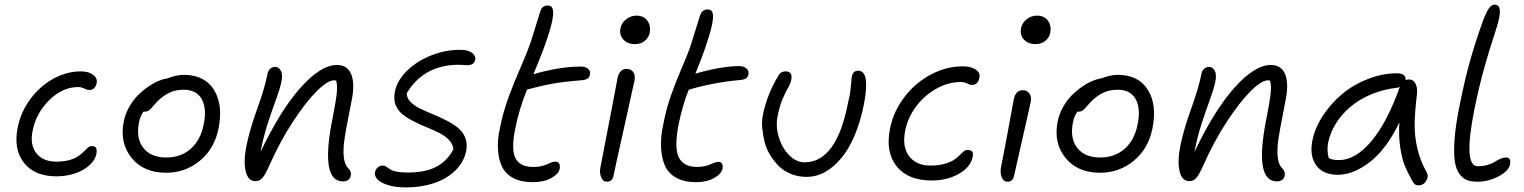

<svg xmlns="http://www.w3.org/2000/svg" viewBox="-20 -780 6636 836"><path d="M226.1 -12.2Q130.4 -12.2 84.2 -71.3Q38.1 -130.4 57.1 -225.1Q70.8 -293 112.5 -349.1Q154.3 -405.3 212.4 -437.3Q270.5 -469.2 332 -469.2Q365.7 -469.2 385.5 -454.3Q405.3 -439.5 400.9 -418Q394 -388.2 369.1 -388.2Q359.4 -388.2 347.2 -394.5Q335 -400.9 319.8 -400.9Q252 -400.9 194.3 -343.8Q136.7 -286.6 122.1 -210.9Q109.4 -149.4 138.2 -112.8Q167 -76.2 226.1 -76.2Q258.3 -76.2 283 -83.3Q307.6 -90.3 321.3 -100.3Q335 -110.4 344.7 -120.1Q354.5 -129.9 362.5 -137Q370.6 -144 377.9 -144Q393.1 -144 397.9 -136.5Q402.8 -128.9 399.9 -110.8Q394 -82 368.2 -59.3Q342.3 -36.6 304.9 -24.4Q267.6 -12.2 226.1 -12.2Z M703.6 -27.8Q605 -27.8 552.7 -92.8Q500.5 -157.7 518.6 -250Q525.4 -284.2 542.7 -314.7Q560.1 -345.2 581.8 -366.5Q603.5 -387.7 627.7 -404.1Q651.9 -420.4 672.9 -428.7Q693.8 -437 709.5 -439Q749 -454.1 779.8 -454.1Q871.1 -454.1 911.6 -388.9Q952.1 -323.7 931.6 -221.2Q914.1 -132.8 850.6 -80.3Q787.1 -27.8 703.6 -27.8ZM585.4 -247.1Q571.3 -178.7 603.8 -136.5Q636.2 -94.2 704.6 -94.2Q767.1 -94.2 810.1 -131.8Q853 -169.4 866.7 -236.8Q881.3 -306.6 858.6 -347.9Q835.9 -389.2 780.8 -389.2Q748.5 -389.2 725.1 -379.6Q701.7 -370.1 677.7 -350.1Q663.6 -337.9 650.4 -322.3Q637.2 -306.6 629.6 -300.3Q622.1 -293.9 610.4 -293.9H604.5Q589.4 -271.5 585.4 -247.1Z M1473.1 9.8Q1372.6 9.8 1428.2 -266.1Q1443.4 -342.8 1446.5 -376.7Q1449.7 -410.6 1443.4 -429.2Q1440.4 -430.2 1434.1 -430.2Q1406.7 -430.2 1359.1 -383.1Q1311.5 -335.9 1255.4 -250Q1199.2 -164.1 1155.3 -64.9Q1135.7 -20.5 1123.3 -5.9Q1110.8 8.8 1092.3 8.8Q1059.1 8.8 1049.3 -36.1Q1039.6 -81.1 1054.2 -150.9Q1068.4 -218.8 1100.6 -307.9Q1132.8 -397 1145 -459Q1147.5 -472.2 1156.5 -480.5Q1165.5 -488.8 1178.2 -488.8Q1193.4 -488.8 1202.6 -472.4Q1211.9 -456.1 1205.1 -422.9Q1198.2 -390.6 1181.2 -344.7Q1164.1 -298.8 1145.3 -240.7Q1126.5 -182.6 1114.3 -118.2Q1200.7 -299.8 1288.8 -398.4Q1377 -497.1 1447.3 -497.1Q1493.2 -497.1 1509.5 -456.1Q1525.9 -415 1511.2 -342.8Q1481.4 -194.8 1477.5 -154.8Q1469.7 -75.2 1495.1 -48.8Q1511.2 -34.2 1507.3 -14.2Q1504.9 -3.4 1496.1 3.2Q1487.3 9.8 1473.1 9.8Z M1747.1 36.1Q1700.2 36.1 1667.2 25.1Q1634.3 14.2 1622.1 -0.5Q1609.9 -15.1 1612.8 -29.8Q1615.2 -42.5 1624.5 -50.8Q1633.8 -59.1 1647 -59.1Q1654.8 -59.1 1659.9 -55.9Q1665 -52.7 1670.4 -48.3Q1675.8 -43.9 1684.1 -39.6Q1692.4 -35.2 1710.7 -32Q1729 -28.8 1755.9 -28.8Q1829.1 -28.8 1876.7 -52.2Q1924.3 -75.7 1954.1 -128.9Q1952.6 -151.4 1936 -169.4Q1919.4 -187.5 1894.5 -200.2Q1869.6 -212.9 1840.3 -224.9Q1811 -236.8 1783.4 -250.5Q1755.9 -264.2 1734.4 -280.8Q1712.9 -297.4 1702.9 -322.5Q1692.9 -347.7 1699.2 -379.9Q1708.5 -429.7 1753.2 -472.9Q1797.9 -516.1 1861.6 -540.3Q1925.3 -564.5 1988.8 -563Q2019.5 -562.5 2035.9 -549.3Q2052.2 -536.1 2049.8 -521Q2044.9 -496.1 2014.2 -496.1Q2012.7 -496.1 2000.5 -497.1Q1988.3 -498 1977.1 -498Q1825.7 -498 1751 -374Q1751 -353.5 1767.1 -336.7Q1783.2 -319.8 1808.3 -307.6Q1833.5 -295.4 1863.3 -283.2Q1893.1 -271 1921.6 -256.6Q1950.2 -242.2 1972.7 -224.6Q1995.1 -207 2005.6 -180.9Q2016.1 -154.8 2009.8 -122.1Q1999.5 -72.8 1961.4 -36.4Q1923.3 0 1867.9 18.1Q1812.5 36.1 1747.1 36.1Z M2299.8 13.2Q2249 13.2 2215.1 -4.6Q2181.2 -22.5 2166 -54Q2150.9 -85.4 2148.2 -128.7Q2145.5 -171.9 2156.7 -222.2Q2170.9 -293 2194.8 -357.9Q2218.8 -422.9 2247.6 -488.5Q2276.4 -554.2 2290 -594.2Q2301.3 -629.4 2314.2 -671.6Q2327.1 -713.9 2332 -729Q2336.4 -742.2 2343.8 -749Q2351.1 -755.9 2365.7 -755.9Q2378.4 -755.9 2384 -746.3Q2389.6 -736.8 2388.4 -717.5Q2387.2 -698.2 2380.4 -671.4Q2373.5 -644.5 2360.8 -606.9Q2343.3 -553.7 2302.7 -457Q2418.5 -490.2 2508.8 -490.2Q2529.3 -490.2 2540.5 -480.5Q2551.8 -470.7 2548.8 -456.1Q2546.9 -442.9 2537.6 -437.3Q2528.3 -431.6 2508.8 -430.2Q2437.5 -424.8 2385.7 -415.5Q2334 -406.2 2274.9 -390.1Q2239.7 -304.7 2222.7 -215.8Q2205.1 -127.4 2224.9 -90.3Q2244.6 -53.2 2300.8 -53.2Q2328.1 -53.2 2345.9 -58.8Q2363.8 -64.5 2375 -70.3Q2386.2 -76.2 2397.9 -76.2Q2421.4 -76.2 2417 -44.9Q2412.1 -22 2379.6 -4.4Q2347.2 13.2 2299.8 13.2Z M2744.6 -587.9Q2712.4 -587.9 2694.1 -607.9Q2675.8 -627.9 2681.6 -657.2Q2686 -680.2 2706.1 -696Q2726.1 -711.9 2751 -711.9Q2783.7 -711.9 2799.3 -689.2Q2814.9 -666.5 2808.6 -636.2Q2805.2 -617.7 2788.3 -602.8Q2771.5 -587.9 2744.6 -587.9ZM2622.6 11.2Q2605.5 11.2 2597.4 -8.3Q2589.4 -27.8 2594.7 -53.2Q2619.6 -180.2 2643.1 -304Q2666.5 -427.7 2668.9 -439.9Q2677.2 -480 2708 -480Q2727.1 -480 2737.1 -466.6Q2747.1 -453.1 2742.7 -429.2Q2735.4 -393.6 2697.8 -226.3Q2660.2 -59.1 2651.9 -17.1Q2647 11.2 2622.6 11.2Z M3010.7 13.2Q2959 13.2 2924.6 -5.9Q2890.1 -24.9 2875.2 -58.8Q2860.4 -92.8 2858.2 -139.6Q2856 -186.5 2868.7 -242.2Q2880.9 -305.7 2901.4 -364Q2921.9 -422.4 2948 -482.9Q2974.1 -543.5 2985.8 -577.1Q2997.1 -612.3 3010 -654.5Q3022.9 -696.8 3027.8 -711.9Q3036.6 -738.8 3062 -738.8Q3074.7 -738.8 3080.3 -729.2Q3085.9 -719.7 3084.5 -700.4Q3083 -681.2 3076.2 -654.3Q3069.3 -627.4 3056.6 -589.8Q3040 -537.6 3007.8 -459Q3052.7 -473.1 3105.7 -482.7Q3158.7 -492.2 3198.7 -492.2Q3218.8 -492.2 3230.2 -481.9Q3241.7 -471.7 3238.8 -457Q3236.8 -443.8 3227.5 -438.2Q3218.3 -432.6 3198.7 -431.2Q3084.5 -420.9 2979 -389.2Q2953.1 -326.2 2935.1 -240.2Q2915 -138.7 2935.1 -95.9Q2955.1 -53.2 3014.6 -53.2Q3047.9 -53.2 3072.3 -64.2Q3096.7 -75.2 3106.9 -75.2Q3130.4 -75.2 3126 -45.9Q3121.1 -22.5 3089.1 -4.6Q3057.1 13.2 3010.7 13.2Z M3492.7 -9.8Q3457 -9.8 3425.8 -22Q3394.5 -34.2 3372.8 -55.2Q3351.1 -76.2 3334 -103.8Q3316.9 -131.3 3309.3 -161.9Q3301.8 -192.4 3298.8 -223.9Q3295.9 -255.4 3302.7 -284.2Q3320.3 -368.2 3367.7 -448.2Q3377.9 -469.2 3401.4 -469.2Q3432.1 -469.2 3425.3 -432.1Q3421.9 -416 3411.4 -397.9Q3400.9 -379.9 3387.9 -349.9Q3375 -319.8 3365.7 -273.9Q3356.9 -229.5 3371.1 -182.4Q3385.3 -135.3 3416.3 -104.2Q3447.3 -73.2 3483.4 -73.2Q3623.5 -73.2 3673.3 -336.9Q3679.7 -361.8 3682.1 -379.6Q3684.6 -397.5 3685.8 -414.8Q3687 -432.1 3688.5 -443.8Q3693.4 -472.2 3716.3 -472.2Q3770 -472.2 3741.7 -326.2Q3710.9 -172.9 3642.8 -91.3Q3574.7 -9.8 3492.7 -9.8Z M4037.1 5.9Q3933.1 5.9 3883.8 -56.2Q3834.5 -118.2 3855.5 -221.2Q3870.6 -295.4 3918 -357.4Q3965.3 -419.4 4033 -455.3Q4100.6 -491.2 4172.4 -491.2Q4208 -491.2 4229 -476.8Q4250 -462.4 4244.1 -439.9Q4237.3 -410.2 4212.4 -410.2Q4202.6 -410.2 4190.9 -416.5Q4179.2 -422.9 4163.6 -422.9Q4107.4 -422.9 4054.7 -392.6Q4002 -362.3 3966.8 -313.7Q3931.6 -265.1 3921.4 -210.9Q3907.2 -141.6 3938.2 -100.3Q3969.2 -59.1 4031.2 -59.1Q4065.4 -59.1 4091.6 -66.2Q4117.7 -73.2 4132.1 -83Q4146.5 -92.8 4156.7 -102.8Q4167 -112.8 4175 -119.9Q4183.1 -127 4190.4 -127Q4207 -127 4212.6 -120.4Q4218.3 -113.8 4215.3 -97.2Q4206.5 -52.2 4155 -23.2Q4103.5 5.9 4037.1 5.9Z M4488.8 -587.9Q4456.5 -587.9 4438.2 -607.9Q4419.9 -627.9 4425.8 -657.2Q4430.2 -680.2 4450.2 -696Q4470.2 -711.9 4495.1 -711.9Q4527.8 -711.9 4543.5 -689.2Q4559.1 -666.5 4552.7 -636.2Q4549.3 -617.7 4532.5 -602.8Q4515.6 -587.9 4488.8 -587.9ZM4366.7 11.2Q4349.6 11.2 4341.6 -8.3Q4333.5 -27.8 4338.9 -53.2Q4357.4 -147 4373.3 -234.1Q4389.2 -321.3 4394 -347.2Q4402.3 -387.2 4433.1 -387.2Q4451.7 -387.2 4461.9 -373.5Q4472.2 -359.9 4467.8 -335.9Q4461.4 -304.2 4431.4 -174.1Q4401.4 -43.9 4396 -17.1Q4391.1 11.2 4366.7 11.2Z M4770 -27.8Q4671.4 -27.8 4619.1 -92.8Q4566.9 -157.7 4585 -250Q4591.8 -284.2 4609.1 -314.7Q4626.5 -345.2 4648.2 -366.5Q4669.9 -387.7 4694.1 -404.1Q4718.3 -420.4 4739.3 -428.7Q4760.3 -437 4775.9 -439Q4815.4 -454.1 4846.2 -454.1Q4937.5 -454.1 4978 -388.9Q5018.6 -323.7 4998 -221.2Q4980.5 -132.8 4917 -80.3Q4853.5 -27.8 4770 -27.8ZM4651.9 -247.1Q4637.7 -178.7 4670.2 -136.5Q4702.6 -94.2 4771 -94.2Q4833.5 -94.2 4876.5 -131.8Q4919.4 -169.4 4933.1 -236.8Q4947.8 -306.6 4925 -347.9Q4902.3 -389.2 4847.2 -389.2Q4814.9 -389.2 4791.5 -379.6Q4768.1 -370.1 4744.1 -350.1Q4730 -337.9 4716.8 -322.3Q4703.6 -306.6 4696 -300.3Q4688.5 -293.9 4676.8 -293.9H4670.9Q4655.8 -271.5 4651.9 -247.1Z M5539.6 9.8Q5439 9.8 5494.6 -266.1Q5509.8 -342.8 5512.9 -376.7Q5516.1 -410.6 5509.8 -429.2Q5506.8 -430.2 5500.5 -430.2Q5473.1 -430.2 5425.5 -383.1Q5377.9 -335.9 5321.8 -250Q5265.6 -164.1 5221.7 -64.9Q5202.1 -20.5 5189.7 -5.9Q5177.2 8.8 5158.7 8.8Q5125.5 8.8 5115.7 -36.1Q5106 -81.1 5120.6 -150.9Q5134.8 -218.8 5167 -307.9Q5199.2 -397 5211.4 -459Q5213.9 -472.2 5222.9 -480.5Q5231.9 -488.8 5244.6 -488.8Q5259.8 -488.8 5269 -472.4Q5278.3 -456.1 5271.5 -422.9Q5264.6 -390.6 5247.6 -344.7Q5230.5 -298.8 5211.7 -240.7Q5192.9 -182.6 5180.7 -118.2Q5267.1 -299.8 5355.2 -398.4Q5443.4 -497.1 5513.7 -497.1Q5559.6 -497.1 5575.9 -456.1Q5592.3 -415 5577.6 -342.8Q5547.9 -194.8 5543.9 -154.8Q5536.1 -75.2 5561.5 -48.8Q5577.6 -34.2 5573.7 -14.2Q5571.3 -3.4 5562.5 3.2Q5553.7 9.8 5539.6 9.8Z M5805.2 -19Q5740.2 -19 5710.7 -60.5Q5681.2 -102.1 5694.3 -168Q5705.1 -222.2 5739.3 -274.9Q5773.4 -327.6 5822 -368.9Q5870.6 -410.2 5934.6 -435.5Q5998.5 -460.9 6063.5 -460.9Q6082.5 -460.9 6092.5 -452.9Q6102.5 -444.8 6099.6 -431.2Q6106.9 -434.1 6114.3 -434.1Q6133.8 -434.1 6143.3 -416Q6152.8 -397.9 6149.4 -368.2Q6140.1 -289.1 6139.6 -237.8Q6139.2 -186.5 6151.1 -134.3Q6163.1 -82 6191.4 -30.8Q6202.1 -12.7 6190.2 7.1Q6178.2 26.9 6157.2 26.9Q6146 26.9 6140.1 22Q6134.3 17.1 6128.4 5.9Q6107.9 -31.2 6096.4 -59.1Q6085 -86.9 6077.1 -136.5Q6069.3 -186 6073.2 -247.1Q6017.6 -131.3 5945.3 -75.2Q5873 -19 5805.2 -19ZM5763.2 -160.2Q5756.3 -124 5765.6 -91.8Q5780.3 -83 5810.5 -83Q5881.3 -83 5950.2 -164.1Q6019 -245.1 6073.2 -397Q6073.7 -397.5 6074.2 -398.9Q6074.7 -400.4 6075.2 -400.9Q6067.4 -398.9 6062.5 -397.9Q6002 -391.1 5949.2 -368.7Q5896.5 -346.2 5858.9 -314Q5821.3 -281.7 5796.6 -242.2Q5772 -202.6 5763.2 -160.2Z M6413.1 11.2Q6386.7 11.2 6368.2 4.4Q6349.6 -2.4 6334.5 -23.2Q6319.3 -43.9 6314.2 -79.3Q6309.1 -114.7 6313.5 -174.6Q6317.9 -234.4 6334.5 -316.9Q6358.4 -436.5 6381.6 -517.8Q6404.8 -599.1 6437.5 -690.9Q6452.6 -729.5 6463.6 -744.6Q6474.6 -759.8 6488.3 -759.8Q6519.5 -759.8 6507.3 -701.2Q6502.4 -675.3 6485.4 -624.8Q6468.3 -574.2 6444.1 -489.3Q6419.9 -404.3 6398.4 -296.9Q6351.1 -56.2 6414.1 -56.2Q6437.5 -56.2 6457.3 -62Q6477.1 -67.9 6488 -75.2Q6499 -82.5 6512.2 -88.4Q6525.4 -94.2 6537.1 -94.2Q6560.1 -94.2 6555.2 -64.9Q6549.3 -35.2 6504.9 -12Q6460.4 11.2 6413.1 11.2Z"/></svg>

Font: Shantell Sans Irregular
Style: Italic
Weight: 300
Italic angle: -11.31°
Designer: Stephen Nixon, Anya Danilova, Shantell Martin
Foundry: Arrow Type
Version: Version 1.006;[9816181b4]